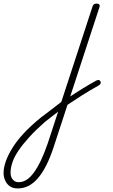

<svg xmlns="http://www.w3.org/2000/svg" viewBox="-298 -535 634 1074"><path d="M76 17Q97 3 118 -10.5Q139 -24 160.5 -37.5Q182 -51 202 -62.5Q222 -74 240 -84Q250 -89 256 -87Q262 -85 264.5 -78.5Q267 -72 264 -66.5Q261 -61 254 -57Q232 -45 208.5 -31Q185 -17 160.5 -1.5Q136 14 111.5 30.5Q87 47 63 62ZM-198 519Q-225 519 -242 507.5Q-259 496 -268.5 476Q-278 456 -278 433Q-278 402 -265 366Q-252 330 -227 290Q-202 250 -162.5 208Q-123 166 -70 123Q-41 101 -12 79Q17 57 45 35L220 -500Q223 -508 228 -511.5Q233 -515 243 -515Q252 -515 257 -510Q262 -505 258 -494L2 288Q-17 346 -39 389.5Q-61 433 -86 462Q-111 491 -139 505Q-167 519 -198 519ZM-193 484Q-170 484 -149 470.5Q-128 457 -108 429.5Q-88 402 -68.5 361Q-49 320 -30 264L27 90Q8 104 -11 119Q-30 134 -49 149Q-100 194 -136.5 234.5Q-173 275 -196 309.5Q-219 344 -229 374.5Q-239 405 -239 432Q-239 446 -234 457.5Q-229 469 -219 476.5Q-209 484 -193 484Z"/></svg>

Font: Playwrite US Trad Thin
Style: Regular
Weight: 250
Designer: Veronika Burian, José Scaglione
Foundry: TypeTogether
Version: Version 1.003